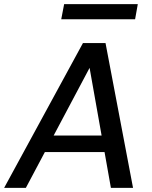

<svg xmlns="http://www.w3.org/2000/svg" viewBox="-37 -908 737 928"><path d="M-17 0 364 -700H473L606 0H499L396 -580L88 0ZM130 -173 172 -253H501L515 -173ZM259 -815 273 -888H629L616 -815Z"/></svg>

Font: DM Sans 9pt Medium
Style: Italic
Weight: 500
Italic angle: -10°
Version: Version 4.004;gftools[0.9.30]